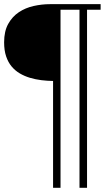

<svg xmlns="http://www.w3.org/2000/svg" viewBox="-26 -682 502 919"><path d="M390.6 -635.3V216.8H354.5V-635.3H263.7V216.8H228V-294.4Q199.7 -294.9 171.6 -298.3Q143.6 -301.8 117.4 -309.6Q91.3 -317.4 68.8 -330.6Q46.4 -343.8 29.5 -364Q12.7 -384.3 3.2 -412.6Q-6.3 -440.9 -6.3 -479.5Q-6.3 -532.2 13.2 -567.4Q32.7 -602.5 64.2 -623.5Q95.7 -644.5 135 -653.3Q174.3 -662.1 213.9 -662.1H455.6V-635.3Z"/></svg>

Font: Doulos SIL Afr
Style: Regular
Weight: 400
Designer: Walt Agee, Victor Gaultney, Peter Martin, Debbi Hosken, Becca Hirsbrunner
Foundry: SIL International
Version: Version 5.000